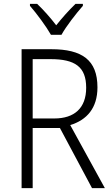

<svg xmlns="http://www.w3.org/2000/svg" viewBox="-20 -967 578 987"><path d="M242 -788H296C320 -832 371 -897 406 -937V-947H368C333 -913 300 -876 269 -837C240 -875 203 -917 171 -947H134V-937C168 -898 217 -832 242 -788ZM244 -714H91V0H148V-309H288L453 0H519L341 -324C426 -350 481 -411 481 -518C481 -659 401 -714 244 -714ZM240 -663C365 -663 423 -624 423 -516C423 -411 362 -358 259 -358H148V-663Z"/></svg>

Font: Noto Sans Telugu SemiCondensed Light
Style: Regular
Weight: 300
Width: 4
Designer: Jelle Bosma - Monotype Design Team
Foundry: Monotype Imaging Inc.
Version: Version 2.005